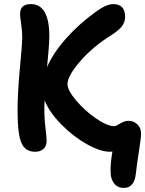

<svg xmlns="http://www.w3.org/2000/svg" viewBox="-20 -752 710 939"><path d="M151.9 -9.8Q103 -9.8 84.5 -53.7Q65.9 -97.7 65.9 -209Q65.9 -297.4 77.4 -419.9Q88.9 -542.5 88.9 -564.9Q88.9 -600.1 83.5 -634.8Q78.1 -669.4 78.1 -682.1Q78.1 -707.5 90.8 -719.7Q103.5 -731.9 130.9 -731.9Q221.2 -731.9 221.2 -574.2Q221.2 -560.1 220 -540.8Q218.8 -521.5 217.5 -506.1Q216.3 -490.7 213.9 -464.8Q211.4 -439 210 -423.8Q241.2 -495.1 305.4 -566.4Q369.6 -637.7 449.2 -694.8Q500 -731.9 534.2 -731.9Q591.8 -731.9 591.8 -669.9Q591.8 -644 576.9 -624.3Q562 -604.5 525.9 -581.1Q435.1 -524.9 372.6 -452.9Q310.1 -380.9 310.1 -340.8Q310.1 -311 351.6 -261.5Q393.1 -211.9 448.7 -173.3Q504.4 -134.8 540 -134.8Q545.9 -134.8 567.6 -147.9Q589.4 -161.1 608.9 -161.1Q632.8 -161.1 651.4 -144.3Q669.9 -127.4 669.9 -98.1Q669.9 -78.6 659.2 -10.3Q648.4 58.1 645 92.8Q638.2 167 585.9 167Q554.2 167 537.6 144.5Q521 122.1 521 90.8Q519.5 47.4 529.8 -11.2Q525.4 -9.8 518.1 -9.8Q471.2 -9.8 404.8 -46.9Q338.4 -84 279.8 -143.6Q221.2 -203.1 198.2 -261.2Q196.8 -244.1 196.8 -228Q196.8 -171.4 202.4 -125.5Q208 -79.6 208 -63Q208 -38.1 192.9 -23.9Q177.7 -9.8 151.9 -9.8Z"/></svg>

Font: Shantell Sans Bouncy
Style: Regular
Weight: 600
Designer: Stephen Nixon, Anya Danilova, Shantell Martin
Foundry: Arrow Type
Version: Version 1.006;[9816181b4]